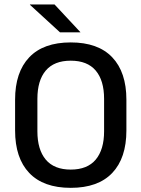

<svg xmlns="http://www.w3.org/2000/svg" viewBox="-20 -846 647 878"><path d="M303.5 13Q178.5 13 113.8 -55Q49 -123 49 -249.5V-390Q49 -516 113.8 -584Q178.5 -652 303.5 -652Q428.5 -652 493.2 -584Q558 -516 558 -390V-249.5Q558 -123 493.2 -55Q428.5 13 303.5 13ZM303.5 -70.5Q379.5 -70.5 417.8 -116.2Q456 -162 456 -245.5V-394Q456 -478 417.8 -523.2Q379.5 -568.5 303.5 -568.5Q227.5 -568.5 189.2 -523.2Q151 -478 151 -394V-245.5Q151 -162 189.2 -116.2Q227.5 -70.5 303.5 -70.5ZM117 -825.5H229.5L347.5 -699V-698H254.5L117 -824Z"/></svg>

Font: Anek Devanagari Medium Medium
Style: Regular
Weight: 500
Version: Version 1.003